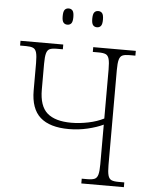

<svg xmlns="http://www.w3.org/2000/svg" viewBox="-60 -953 789 1002"><g transform="rotate(5 334.5 -452.0)"><path d="M414 -819Q401 -819 393.5 -828Q386 -837 386 -861Q386 -886 393.5 -895Q401 -904 414 -904Q427 -904 434.5 -895Q442 -886 442 -861Q442 -837 434.5 -828Q427 -819 414 -819ZM259 -819Q246 -819 238.5 -828Q231 -837 231 -861Q231 -886 238.5 -895Q246 -904 259 -904Q272 -904 279.5 -895Q287 -886 287 -861Q287 -837 279.5 -828Q272 -819 259 -819ZM404 0V-25H434Q458 -25 471 -30.5Q484 -36 489 -54Q494 -72 494 -109V-316Q461 -300 413 -288.5Q365 -277 314 -277Q214 -277 164 -321.5Q114 -366 114 -462V-605Q114 -642 109 -660Q104 -678 91 -683.5Q78 -689 55 -689H23V-714H247V-689H215Q191 -689 178.5 -683.5Q166 -678 161 -660Q156 -642 156 -605V-470Q156 -384 197.5 -347.5Q239 -311 324 -311Q367 -311 413 -320.5Q459 -330 494 -348V-605Q494 -642 489 -660Q484 -678 471.5 -683.5Q459 -689 435 -689H404V-714H627V-689H595Q572 -689 559.5 -683.5Q547 -678 542 -660Q537 -642 537 -606V-108Q537 -72 542 -54Q547 -36 559.5 -30.5Q572 -25 596 -25H627V0Z"/></g></svg>

Font: Noto Serif SemiCondensed ExtraLight
Style: Regular
Weight: 200
Width: 4
Designer: Monotype Design Team
Foundry: Monotype Imaging Inc.
Version: Version 2.014